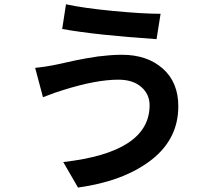

<svg xmlns="http://www.w3.org/2000/svg" viewBox="-20 -807 1017 888"><path d="M671.9 -320.3Q671.9 -371.1 633.3 -404.8Q594.7 -438.5 527.3 -438.5Q424.8 -438.5 272.5 -390.6Q241.2 -381.8 178.7 -357.4L142.6 -493.2Q193.4 -498 248 -509.8Q252.9 -510.7 285.6 -518.1Q318.4 -525.4 332 -528.3Q345.7 -531.2 378.4 -537.1Q411.1 -543 433.1 -545.9Q455.1 -548.8 485.8 -551.3Q516.6 -553.7 543.9 -553.7Q660.2 -553.7 732.4 -490.2Q804.7 -426.8 804.7 -315.4Q804.7 -163.1 678.2 -65.9Q551.8 31.2 340.8 60.5L272.5 -57.6Q671.9 -102.5 671.9 -320.3ZM267.6 -672.9 285.2 -787.1Q366.2 -769.5 503.4 -756.3Q640.6 -743.2 722.7 -743.2L704.1 -626Q426.8 -644.5 267.6 -672.9Z"/></svg>

Font: Min Sans Bold
Style: Regular
Weight: 700
Designer: Jinseong-Kim, NotoSansCJK, Nunito
Foundry: Jinseong-Kim
Version: Version 1.400;Glyphs 3.1.2 (3151)